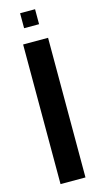

<svg xmlns="http://www.w3.org/2000/svg" viewBox="-128 -869 476 908"><g transform="rotate(-15 110.0 -415.0)"><path d="M73.2 -830.1H146.5V-756.8H73.2ZM48.8 -683.6H170.9V0H48.8Z"/></g></svg>

Font: California Gothic
Style: Regular
Weight: 400
Version: Version 2.2;